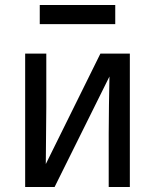

<svg xmlns="http://www.w3.org/2000/svg" viewBox="-20 -743 616 763"><path d="M80 0H197L415 -439Q414 -382 413 -325.5Q412 -269 412 -212V0H496V-530H379L162 -91Q162 -148 163 -204.5Q164 -261 164 -318V-530H80ZM438 -647V-723H138V-647Z"/></svg>

Font: Iosevka SS01 Extended
Style: Regular
Weight: 400
Width: 7
Monospace: yes
Designer: Belleve Invis
Foundry: Belleve Invis
Version: Version 3.4.7; ttfautohint (v1.8.3)